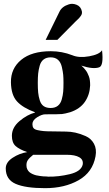

<svg xmlns="http://www.w3.org/2000/svg" viewBox="-20 -754 566 1001"><path d="M407 -694Q408 -687 406.5 -681.5Q405 -676 400.5 -670Q396 -664 393 -660.5Q390 -657 383 -650.5Q376 -644 373 -641L279 -546H218L290 -693Q303 -720 338 -731Q357 -738 379.5 -729Q402 -720 407 -694ZM512 -492Q521 -411 497 -403Q465 -392 404 -412Q405 -411 410 -406.5Q415 -402 418 -398.5Q421 -395 426.5 -388Q432 -381 435.5 -374Q439 -367 443 -357Q447 -347 448.5 -335Q450 -323 450 -309Q448 -260 422.5 -223Q397 -186 346 -169Q318 -161 303.5 -159.5Q289 -158 216 -158Q198 -158 173.5 -142.5Q149 -127 149 -107Q149 -94 154.5 -86.5Q160 -79 176 -75.5Q192 -72 208.5 -70.5Q225 -69 258 -69L324 -68Q348 -68 373 -62.5Q398 -57 426.5 -44.5Q455 -32 470 -4.5Q485 23 478 61Q463 144 390 185.5Q317 227 215 227Q113 227 61.5 204.5Q10 182 10 124Q10 92 46 68.5Q82 45 122 39Q81 25 61.5 7.5Q42 -10 42 -46Q42 -89 81.5 -122.5Q121 -156 162 -167V-169Q99 -192 68.5 -225.5Q38 -259 37 -325Q36 -397 90.5 -442Q145 -487 245 -487Q303 -487 357 -466Q392 -451 445 -460.5Q498 -470 512 -492ZM311 -322Q311 -348 309.5 -364Q308 -380 302.5 -404.5Q297 -429 282.5 -442Q268 -455 244 -455Q222 -455 207.5 -444Q193 -433 187 -411.5Q181 -390 179 -370.5Q177 -351 177 -322Q177 -292 179 -271.5Q181 -251 187.5 -230.5Q194 -210 208 -200.5Q222 -191 244 -191Q267 -191 281.5 -202.5Q296 -214 302 -236Q308 -258 309.5 -276Q311 -294 311 -322ZM411 105Q416 79 393.5 66Q371 53 329 53H153Q133 69 125 81Q117 93 118 110Q118 120 122.5 129Q127 138 133.5 143.5Q140 149 150 153.5Q160 158 168.5 160Q177 162 188.5 163.5Q200 165 206 165.5Q212 166 222 166L231 167Q286 168 344 154Q402 140 411 105Z"/></svg>

Font: GFS Artemisia
Style: Bold
Weight: 700
Designer: Designed by Takis Katsoulidis.
Foundry: Designed by Takis Katsoulidis.
Version: Version 1.0